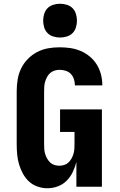

<svg xmlns="http://www.w3.org/2000/svg" viewBox="-20 -995 640 1023"><path d="M232 8Q206 8 180 -1Q154 -10 134.5 -28Q115 -46 102 -70Q89 -94 81.5 -119.5Q74 -145 71.5 -172Q69 -199 69 -226V-509Q69 -540 74 -571Q79 -602 92.5 -630Q106 -658 128 -680.5Q150 -703 177.5 -717.5Q205 -732 235.5 -737.5Q266 -743 297 -743Q326 -743 354 -739Q382 -735 408.5 -724Q435 -713 457.5 -694.5Q480 -676 495 -652Q510 -628 517.5 -600Q525 -572 525 -544V-540H379V-542Q379 -558 373.5 -574Q368 -590 357 -601.5Q346 -613 330 -618Q314 -623 297 -623Q284 -623 271 -619Q258 -615 248 -606.5Q238 -598 231.5 -586Q225 -574 221 -561.5Q217 -549 216 -536Q215 -523 215 -509V-226Q215 -213 216 -199.5Q217 -186 221 -173.5Q225 -161 231.5 -149.5Q238 -138 247.5 -129Q257 -120 270 -116Q283 -112 296 -112Q309 -112 322 -116Q335 -120 344.5 -129Q354 -138 360.5 -149.5Q367 -161 371 -173.5Q375 -186 376 -199.5Q377 -213 377 -226V-292H300V-412H523V0H387V-132Q380 -104 367.5 -78Q355 -52 335 -32Q315 -12 288 -2Q261 8 232 8ZM300 -795Q282 -795 264 -800.5Q246 -806 233.5 -818.5Q221 -831 215.5 -849Q210 -867 210 -885Q210 -903 215.5 -921Q221 -939 233.5 -951.5Q246 -964 264 -969.5Q282 -975 300 -975Q318 -975 336 -969.5Q354 -964 366.5 -951.5Q379 -939 384.5 -921Q390 -903 390 -885Q390 -867 384.5 -849Q379 -831 366.5 -818.5Q354 -806 336 -800.5Q318 -795 300 -795Z"/></svg>

Font: Iosevka Heavy Extended
Style: Regular
Weight: 900
Width: 7
Monospace: yes
Designer: Belleve Invis
Foundry: Belleve Invis
Version: Version 32.5.0; ttfautohint (v1.8.4)